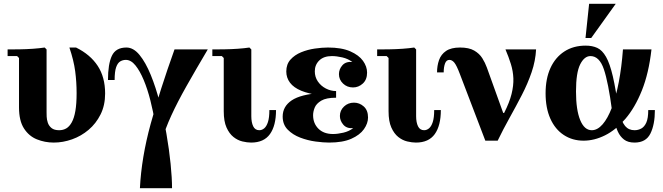

<svg xmlns="http://www.w3.org/2000/svg" viewBox="-20 -740 3486 1010"><path d="M263 10Q216 10 174 -7Q132 -24 106 -64.5Q80 -105 80 -175V-435L70 -445H20V-480Q46 -480 82 -480.5Q118 -481 153.5 -483.5Q189 -486 215 -490L225 -480V-149Q225 -142 225.5 -126.5Q226 -111 231.5 -94.5Q237 -78 251 -66.5Q265 -55 291 -55Q312 -55 328.5 -64.5Q345 -74 357.5 -96.5Q370 -119 376.5 -156.5Q383 -194 383 -250Q383 -309 375.5 -365.5Q368 -422 345 -490H380Q455 -453 494 -393.5Q533 -334 533 -248Q533 -186 509 -138Q485 -90 446 -57Q407 -24 359 -7Q311 10 263 10Z M810 120Q813 80 809.5 25Q806 -30 796 -91.5Q786 -153 771 -212Q756 -271 736 -319Q716 -367 692.5 -396Q669 -425 642 -425Q626 -425 612.5 -417Q599 -409 591 -386.5Q583 -364 583 -319H548Q548 -403 568.5 -446.5Q589 -490 645 -490Q682 -490 714 -451Q746 -412 773 -346Q800 -280 820.5 -200Q841 -120 855.5 -36.5Q870 47 877.5 122Q885 197 885 250H810ZM898 -480H1073Q1009 -372 961 -287Q913 -202 881 -132Q849 -62 831.5 -1Q814 60 810 120V250H716Q724 89 772.5 -88Q821 -265 898 -480Z M1301 10Q1280 10 1255 4Q1230 -2 1208 -19.5Q1186 -37 1171.5 -69.5Q1157 -102 1157 -155V-435L1147 -445H1097V-480Q1123 -480 1159 -480.5Q1195 -481 1230.5 -483.5Q1266 -486 1292 -490L1302 -480V-129Q1302 -96 1312 -75.5Q1322 -55 1344 -55Q1358 -55 1370 -65Q1382 -75 1389.5 -98Q1397 -121 1397 -161H1432Q1432 -79 1400 -34.5Q1368 10 1301 10Z M1467 -127Q1467 -180 1514.5 -212Q1562 -244 1668 -251L1664 -239Q1605 -246 1565 -262.5Q1525 -279 1505.5 -305Q1486 -331 1486 -364Q1486 -402 1508 -426.5Q1530 -451 1564 -465Q1598 -479 1636 -484.5Q1674 -490 1705 -490Q1777 -490 1822.5 -470Q1868 -450 1889.5 -420Q1911 -390 1911 -358Q1911 -321 1888.5 -300.5Q1866 -280 1837 -280Q1806 -280 1784.5 -300.5Q1763 -321 1763 -350Q1763 -376 1781 -396.5Q1799 -417 1833 -414Q1811 -431 1781 -438Q1751 -445 1726 -445Q1683 -445 1659.5 -422Q1636 -399 1636 -365Q1636 -335 1652 -311.5Q1668 -288 1694 -274.5Q1720 -261 1748 -261V-226Q1696 -226 1670 -210.5Q1644 -195 1635.5 -174Q1627 -153 1627 -134Q1627 -91 1655 -63Q1683 -35 1732 -35Q1756 -35 1786 -42Q1816 -49 1838 -66Q1804 -63 1786 -84Q1768 -105 1768 -130Q1768 -159 1789.5 -179.5Q1811 -200 1842 -200Q1871 -200 1893.5 -180Q1916 -160 1916 -122Q1916 -91 1894.5 -60.5Q1873 -30 1828 -10Q1783 10 1711 10Q1681 10 1640 4.5Q1599 -1 1559.5 -16Q1520 -31 1493.5 -58Q1467 -85 1467 -127Z M2168 10Q2147 10 2122 4Q2097 -2 2075 -19.5Q2053 -37 2038.5 -69.5Q2024 -102 2024 -155V-435L2014 -445H1964V-480Q1990 -480 2026 -480.5Q2062 -481 2097.5 -483.5Q2133 -486 2159 -490L2169 -480V-129Q2169 -96 2179 -75.5Q2189 -55 2211 -55Q2225 -55 2237 -65Q2249 -75 2256.5 -98Q2264 -121 2264 -161H2299Q2299 -79 2267 -34.5Q2235 10 2168 10Z M2800 -480Q2797 -420 2776.5 -360Q2756 -300 2725 -240Q2694 -180 2660.5 -120Q2627 -60 2598 0H2533L2627 -146H2632Q2660 -201 2671 -245.5Q2682 -290 2680.5 -328Q2679 -366 2667.5 -403Q2656 -440 2639 -480ZM2400 -490Q2447 -490 2474.5 -474Q2502 -458 2517 -434Q2532 -410 2541 -385L2627 -146L2533 0L2399 -351Q2382 -396 2370 -410.5Q2358 -425 2344 -425Q2328 -425 2321 -406Q2314 -387 2314 -359H2279Q2279 -394 2289.5 -424Q2300 -454 2326.5 -472Q2353 -490 2400 -490Z M3050 0Q2991 0 2945.5 -30Q2900 -60 2875 -116Q2850 -172 2850 -249Q2850 -326 2875.5 -382Q2901 -438 2948.5 -469Q2996 -500 3061 -500Q3096 -500 3122 -488Q3148 -476 3168 -441Q3188 -406 3204 -337.5Q3220 -269 3235 -155H3200Q3180 -307 3156.5 -376Q3133 -445 3086 -445Q3054 -445 3032 -401.5Q3010 -358 3010 -259Q3010 -162 3032 -108.5Q3054 -55 3093 -55Q3123 -55 3150 -86Q3177 -117 3198.5 -173.5Q3220 -230 3235 -308Q3250 -386 3257 -480H3407Q3393 -355 3356.5 -264Q3320 -173 3269.5 -114.5Q3219 -56 3162.5 -28Q3106 0 3050 0ZM3318 10Q3283 10 3262.5 -6Q3242 -22 3230.5 -47Q3219 -72 3213 -101Q3207 -130 3200 -155H3235Q3250 -99 3268.5 -77Q3287 -55 3318 -55Q3337 -55 3353.5 -64Q3370 -73 3380 -95.5Q3390 -118 3390 -161H3425Q3425 -85 3401.5 -37.5Q3378 10 3318 10ZM3060 -540 3079 -720H3219L3090 -540Z"/></svg>

Font: Brygada 1918
Style: Regular
Weight: 400
Designer: Mateusz Machalski | Borys Kosmynka | Przemek Hoffer
Foundry: NIEPODLEGLA 2018
Version: Version 3.006